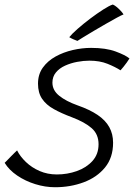

<svg xmlns="http://www.w3.org/2000/svg" viewBox="-55 -764 577 826"><path d="M182 41.5Q139.5 41.5 96.8 28.2Q54 15 19 -8.8Q-16 -32.5 -35 -63.5Q-29.5 -68.5 -22.5 -76Q-15.5 -83.5 -7.5 -91.5Q0.5 -99.5 7.2 -106.2Q14 -113 18.5 -117Q31.5 -91 56.5 -67Q81.5 -43 115.5 -28.2Q149.5 -13.5 189.5 -13.5Q234.5 -13.5 275.5 -28Q316.5 -42.5 342.8 -71.5Q369 -100.5 369 -143.5Q369 -186.5 339.5 -212.5Q310 -238.5 254.5 -259.5Q209 -276.5 176.2 -294.8Q143.5 -313 126 -339Q108.5 -365 108.5 -404Q108.5 -444 129.2 -473Q150 -502 184 -520.8Q218 -539.5 258.2 -548.8Q298.5 -558 337 -558Q400.5 -558 442.5 -542.5Q484.5 -527 502 -512.5Q497.5 -505 490.5 -495.2Q483.5 -485.5 476.5 -476.8Q469.5 -468 463.5 -461.5Q441 -476 407.5 -489.5Q374 -503 329.5 -503Q304.5 -503 276.8 -497.8Q249 -492.5 224.8 -481.5Q200.5 -470.5 185.5 -452.2Q170.5 -434 170.5 -408.5Q170.5 -375.5 199.8 -352Q229 -328.5 278 -311Q331 -292.5 365 -269.5Q399 -246.5 415.2 -217Q431.5 -187.5 431.5 -150Q431.5 -86 396.8 -43.5Q362 -1 305 20.2Q248 41.5 182 41.5ZM430.5 -744.5Q439.5 -740.5 448.5 -732.8Q457.5 -725 465 -716.8Q472.5 -708.5 476.5 -702Q467 -698.5 446.5 -687.2Q426 -676 400.2 -661.2Q374.5 -646.5 349.2 -631.5Q324 -616.5 304.8 -604.8Q285.5 -593 278 -588Q275.5 -589 270.5 -591Q265.5 -593 260 -595.2Q254.5 -597.5 250 -600Q245.5 -602.5 243 -604Q254 -618 278.8 -639.8Q303.5 -661.5 333 -683.8Q362.5 -706 389 -723Q415.5 -740 430.5 -744.5Z"/></svg>

Font: Grandstander Thin ExtraLight
Style: Italic
Weight: 250
Italic angle: -15°
Version: Version 1.200